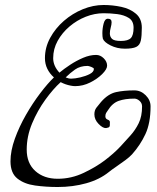

<svg xmlns="http://www.w3.org/2000/svg" viewBox="-20 -671 628 769"><path d="M583 -245Q583 -178 562.5 -134Q542 -90 509 -53Q500 -43 482 -29.5Q464 -16 445.5 -3.5Q427 9 416 18Q379 48 325.5 63Q272 78 211 78Q164 78 120.5 72Q77 66 49.5 44Q22 22 22 -25Q22 -67 39.5 -115.5Q57 -164 84 -211Q111 -258 141 -297.5Q171 -337 196 -361Q179 -376 169.5 -395.5Q160 -415 160 -438Q160 -481 181 -519.5Q202 -558 236 -587.5Q270 -617 311.5 -634Q353 -651 395 -651Q431 -651 466 -643.5Q501 -636 524.5 -616Q548 -596 548 -560Q548 -527 544 -508.5Q540 -490 525.5 -483Q511 -476 480 -476Q449 -476 423 -489Q397 -502 392 -516Q391 -520 390.5 -525.5Q390 -531 390 -538Q390 -557 395 -576.5Q400 -596 412 -596Q427 -596 427 -582Q427 -573 423.5 -560.5Q420 -548 420 -537Q420 -524 428.5 -515.5Q437 -507 464 -507Q493 -507 504 -518.5Q515 -530 515 -560Q515 -587 496 -599Q477 -611 449.5 -614.5Q422 -618 395 -618Q359 -618 323.5 -604Q288 -590 258.5 -565Q229 -540 211 -507.5Q193 -475 193 -438Q193 -407 218 -380Q236 -395 261 -411.5Q286 -428 313 -439.5Q340 -451 365 -451Q382 -451 395.5 -437.5Q409 -424 409 -408Q409 -394 389.5 -374.5Q370 -355 341 -340.5Q312 -326 281 -326Q277 -326 272.5 -326.5Q268 -327 263 -328Q242 -332 223 -342Q193 -315 161.5 -271.5Q130 -228 108.5 -176.5Q87 -125 87 -72Q87 -17 121.5 14Q156 45 211 45Q266 45 316 21Q366 -3 400 -29Q417 -42 433 -56Q449 -70 463 -85Q483 -107 502.5 -128.5Q522 -150 535.5 -177.5Q549 -205 549 -245Q549 -258 539 -267Q529 -276 518 -276Q481 -276 455.5 -267Q430 -258 412 -229Q408 -224 405 -218.5Q402 -213 402 -205Q402 -195 412 -191.5Q422 -188 420 -178V-170Q420 -166 418 -163Q416 -160 405 -158Q392 -157 375 -174.5Q358 -192 358 -213Q358 -229 366 -239.5Q374 -250 385 -263Q413 -295 444.5 -302Q476 -309 518 -309Q544 -309 563.5 -289.5Q583 -270 583 -245ZM331 -407Q301 -407 280.5 -392.5Q260 -378 243 -361Q254 -356 265 -356Q280 -356 301.5 -361Q323 -366 339.5 -374.5Q356 -383 356 -395Q356 -399 345.5 -403Q335 -407 331 -407Z"/></svg>

Font: Ingrid Darling
Style: Regular
Weight: 400
Designer: Robert E. Leuschke
Foundry: Robert E. Leuschke
Version: Version 1.010; ttfautohint (v1.8.3)